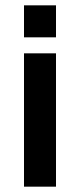

<svg xmlns="http://www.w3.org/2000/svg" viewBox="-20 -700 300 720"><path d="M70 0V-500H190V0ZM70 -560V-680H190V-560Z"/></svg>

Font: Cuprum
Style: Regular
Weight: 400
Designer: Jovanny Lemonad
Foundry: Jovanny Lemonad
Version: Version 3.000